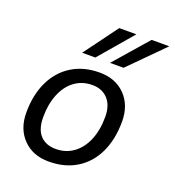

<svg xmlns="http://www.w3.org/2000/svg" viewBox="-135 -843 872 959"><g transform="rotate(20 300.5 -363.5)"><path d="M43 -182Q43 -276 76.5 -346.5Q110 -417 172.5 -456Q235 -495 320 -495Q405 -495 456.5 -442Q508 -389 508 -303Q508 -209 475 -138.5Q442 -68 379.5 -29Q317 10 231 10Q146 10 94.5 -43Q43 -96 43 -182ZM421 -296Q421 -357 390 -390.5Q359 -424 307 -424Q254 -424 214 -395Q174 -366 152 -312.5Q130 -259 130 -190Q130 -125 160 -93Q190 -61 243 -61Q296 -61 336.5 -90.5Q377 -120 399 -173Q421 -226 421 -296ZM335 -737H426L273 -558H203ZM507 -737H601L423 -558H351Z"/></g></svg>

Font: Niramit
Style: Italic
Weight: 400
Italic angle: -10°
Version: Version 1.000; ttfautohint (v1.6)